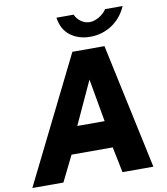

<svg xmlns="http://www.w3.org/2000/svg" viewBox="-140 -1037 972 1120"><g transform="rotate(-10 346.0 -477.0)"><path d="M328 -742H518L677 0H494L463 -152H219L144 0H-40ZM443 -311 398 -565 281 -311ZM271 -954H373Q384 -928 407.5 -911.5Q431 -895 459 -895Q485 -895 514 -912Q543 -929 559 -954H663Q632 -884 574 -847Q516 -810 447 -810Q378 -810 329.5 -846.5Q281 -883 271 -954Z"/></g></svg>

Font: Morrison ExtraBold
Style: Regular
Weight: 800
Designer: Pablo Impallari, Rodrigo Fuenzalida (Modified by Dan O. Williams)
Version: Version 0.03;June 6, 2019;FontCreator 11.5.0.2425 64-bit; tt